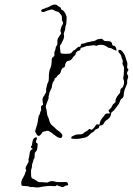

<svg xmlns="http://www.w3.org/2000/svg" viewBox="-20 -616 591 853"><path d="M142 -6Q147 -5 141 8Q137 16 144 20Q148 22 147.5 25Q147 28 146 40Q145 52 141 55Q133 62 134 74Q135 83 131.5 88.5Q128 94 128 97.5Q128 101 125 107Q122 113 122 121Q122 129 119.5 134.5Q117 140 118 156Q118 169 120 173Q122 177 128 179Q133 180 142 187Q151 194 160.5 193.5Q170 193 181 194.5Q192 196 197 192Q208 186 226 191Q234 194 255 193Q271 192 275.5 193Q280 194 282 200Q285 208 276 208Q272 208 266 212Q259 217 253 214Q249 212 244.5 211.5Q240 211 238 209Q234 204 230 209Q228 212 219 211Q206 209 186 211Q167 213 158 215.5Q149 218 135.5 216Q122 214 118 215Q114 216 110.5 213.5Q107 211 92.5 210.5Q78 210 76.5 208.5Q75 207 74.5 197Q74 187 82 174Q90 161 91.5 154Q93 147 95.5 144Q98 141 95 136.5Q92 132 96.5 122.5Q101 113 105 107Q109 101 107 97.5Q105 94 107.5 88Q110 82 111 70Q113 51 121 48Q129 45 122 43Q118 41 117.5 38Q117 35 120 32Q123 28 123 22Q123 17 125.5 9Q128 1 131 -2Q134 -4 137 -5Q140 -6 142 -6ZM507 -393Q516 -399 527 -383Q536 -371 539 -357Q541 -350 542 -347Q548 -336 545 -323Q544 -315 547 -311L551 -307L548 -301Q541 -290 547 -283Q552 -277 547 -266Q544 -259 545 -251.5Q546 -244 540 -233Q530 -211 530 -197Q530 -183 521 -178Q515 -174 512.5 -165Q510 -156 505.5 -151Q501 -146 493.5 -135Q486 -124 479.5 -120Q473 -116 473.5 -111.5Q474 -107 469.5 -98Q465 -89 456 -84Q447 -79 443 -71Q440 -65 438 -63Q436 -61 434 -60Q432 -59 428 -59Q421 -59 421 -55Q421 -46 410 -43Q403 -41 400.5 -36.5Q398 -32 393 -29Q386 -27 372 -12Q365 -6 356.5 -4.5Q348 -3 339 -1Q330 1 318 1Q305 1 300 0Q296 0 296.5 -4.5Q297 -9 301.5 -10.5Q306 -12 312 -15.5Q318 -19 332.5 -19Q347 -19 350.5 -23.5Q354 -28 359 -30Q364 -32 370 -37Q378 -47 382 -41Q383 -40 384.5 -39.5Q386 -39 388.5 -40.5Q391 -42 393.5 -44Q396 -46 398.5 -49.5Q401 -53 404 -57Q407 -62 408.5 -63Q410 -64 415 -63L422 -62L423 -68Q425 -82 439 -97Q445 -104 445 -105.5Q445 -107 450 -110Q455 -113 461 -112Q467 -111 468 -113Q469 -115 465 -119Q458 -125 469 -132Q475 -137 478 -145Q481 -153 487 -156.5Q493 -160 493 -165Q493 -180 506 -195Q514 -203 514 -207Q514 -222 521 -225Q527 -228 530 -241Q533 -254 529 -262Q526 -269 528 -274Q530 -279 530 -290Q530 -301 531 -309Q532 -317 529 -322Q522 -332 525 -340Q527 -346 523 -353.5Q519 -361 519.5 -364Q520 -367 515 -374Q501 -390 507 -393ZM209 -592Q227 -600 236 -591Q242 -586 246.5 -584Q251 -582 251 -577.5Q251 -573 256 -572Q263 -570 272 -553Q277 -541 276 -535Q275 -529 275 -518.5Q275 -508 272.5 -503.5Q270 -499 270 -491Q270 -483 266 -475Q262 -467 264 -460.5Q266 -454 263 -445Q260 -436 257.5 -432.5Q255 -429 253.5 -424Q252 -419 250.5 -419Q249 -419 247 -413.5Q245 -408 246.5 -402Q248 -396 248 -389Q248 -381 251.5 -379Q255 -377 270 -377Q281 -377 286.5 -377.5Q292 -378 295.5 -380Q299 -382 302 -387Q307 -393 309.5 -393Q312 -393 319 -400.5Q326 -408 332 -408Q339 -408 339 -416Q339 -418 341 -419.5Q343 -421 345.5 -422Q348 -423 350 -423Q354 -422 359.5 -425Q365 -428 373 -429Q381 -430 384 -431.5Q387 -433 393.5 -433Q400 -433 405 -437Q410 -441 417.5 -442Q425 -443 429 -444Q434 -445 441 -436Q444 -433 464 -433Q468 -433 471 -431Q474 -429 476 -426.5Q478 -424 478 -422Q478 -413 485 -413Q493 -413 497 -399Q499 -391 496 -391L484 -396Q474 -403 467.5 -403Q461 -403 457 -407Q444 -417 429 -417Q418 -417 415 -415Q410 -411 401 -414Q396 -416 382.5 -413.5Q369 -411 367.5 -412Q366 -413 359 -409.5Q352 -406 345 -405Q338 -404 338 -401Q338 -392 328 -390Q318 -387 316 -376Q315 -371 310.5 -368Q306 -365 302 -358Q296 -348 286 -346Q279 -345 277 -343Q271 -338 269 -325Q268 -317 263 -316Q254 -313 251 -300Q249 -291 244.5 -287Q240 -283 238.5 -283Q237 -283 235 -278.5Q233 -274 227.5 -270.5Q222 -267 222 -263.5Q222 -260 219 -256Q211 -245 211 -233Q211 -228 205 -216.5Q199 -205 199 -200.5Q199 -196 197 -192Q195 -188 196 -184Q197 -180 195 -176.5Q193 -173 190 -163.5Q187 -154 184.5 -148.5Q182 -143 184.5 -136Q187 -129 188.5 -115Q190 -101 192.5 -98Q195 -95 198 -84Q202 -65 215 -56Q222 -51 227.5 -44.5Q233 -38 237.5 -36Q242 -34 250 -26Q258 -18 257 -12Q256 -6 253 -4Q243 1 221 -17Q199 -35 192 -35Q187 -35 178 -32.5Q169 -30 168 -29Q168 -27 165.5 -23.5Q163 -20 160 -17Q157 -14 155 -13Q150 -11 147 -14Q144 -17 140 -24L136 -32L139 -44Q143 -55 145.5 -64.5Q148 -74 149.5 -88Q151 -102 154.5 -105.5Q158 -109 158 -114Q158 -119 161 -122.5Q164 -126 162.5 -134Q161 -142 164 -145.5Q167 -149 169.5 -149Q172 -149 171 -154Q170 -159 169 -169.5Q168 -180 173.5 -187Q179 -194 179 -196Q179 -198 182.5 -202Q186 -206 185 -212Q184 -215 185.5 -223.5Q187 -232 189.5 -240.5Q192 -249 195 -253Q197 -258 197 -273Q197 -300 204 -314Q209 -323 210 -351Q210 -359 213 -360Q223 -366 222 -376Q220 -383 223.5 -389.5Q227 -396 227 -401.5Q227 -407 231.5 -412.5Q236 -418 235 -429.5Q234 -441 240.5 -451Q247 -461 250 -464.5Q253 -468 250 -474Q247 -480 250 -487.5Q253 -495 253 -497.5Q253 -500 257 -505Q263 -514 258 -521Q254 -525 255 -534.5Q256 -544 251 -550Q246 -556 243 -560Q240 -564 233 -565Q226 -566 220.5 -570Q215 -574 210 -574Q208 -574 201 -572Q194 -570 186.5 -567.5Q179 -565 176 -563Q173 -561 167.5 -563.5Q162 -566 162 -567.5Q162 -569 166.5 -573.5Q171 -578 174 -577Q177 -576 180 -579Q183 -582 187 -582Q191 -582 194.5 -584.5Q198 -587 209 -592Z"/></svg>

Font: TT2020 Style D
Style: Italic
Weight: 400
Italic angle: -15°
Version: Version 0.2.000